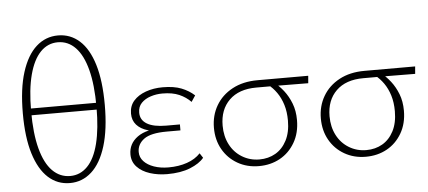

<svg xmlns="http://www.w3.org/2000/svg" viewBox="-49 -818 2079 932"><g transform="rotate(-5 990.5 -351.5)"><path d="M257 8Q196 8 151.5 -32.5Q107 -73 82.5 -152Q58 -231 58 -349Q58 -468 83.5 -548.5Q109 -629 154.5 -670Q200 -711 261 -711Q321 -711 365.5 -671Q410 -631 434 -552Q458 -473 458 -355Q458 -236 433 -155Q408 -74 362.5 -33Q317 8 257 8ZM261 -26Q310 -26 345.5 -62.5Q381 -99 399 -171Q417 -243 417 -348Q417 -457 398 -530Q379 -603 343 -640.5Q307 -678 257 -678Q208 -678 172.5 -641.5Q137 -605 118 -533.5Q99 -462 99 -356Q99 -247 118.5 -173.5Q138 -100 174.5 -63Q211 -26 261 -26ZM82 -336V-369H430V-336Z M731 6Q686 6 647 -6.5Q608 -19 584.5 -44Q561 -69 561 -105Q561 -157 605 -189Q649 -221 739 -221V-204Q691 -204 655.5 -214.5Q620 -225 600.5 -247Q581 -269 581 -302Q581 -339 603 -364Q625 -389 662.5 -402.5Q700 -416 745 -416Q800 -416 836.5 -401.5Q873 -387 899 -363L879 -333Q856 -357 823 -371.5Q790 -386 741 -386Q711 -386 683.5 -377Q656 -368 638.5 -350Q621 -332 621 -303Q621 -267 653 -248Q685 -229 746 -229H813V-200H746Q668 -200 635 -175.5Q602 -151 602 -113Q602 -87 620 -67.5Q638 -48 669.5 -37Q701 -26 740 -26Q790 -26 830.5 -40Q871 -54 896 -81L911 -58Q889 -31 843 -12.5Q797 6 731 6Z M1178 6Q1120 6 1074 -20.5Q1028 -47 1002 -93Q976 -139 976 -198Q976 -258 1004 -306Q1032 -354 1084 -382Q1136 -410 1207 -410H1454L1451 -374Q1386 -375 1319.5 -375Q1253 -375 1198 -375Q1113 -375 1066 -329Q1019 -283 1019 -205Q1019 -153 1040 -112.5Q1061 -72 1099 -49Q1137 -26 1183 -26Q1227 -26 1261.5 -46Q1296 -66 1316.5 -105.5Q1337 -145 1337 -202Q1337 -245 1326.5 -279Q1316 -313 1297.5 -339.5Q1279 -366 1255 -384L1286 -391Q1310 -373 1331.5 -345.5Q1353 -318 1367 -282Q1381 -246 1381 -201Q1381 -138 1353.5 -91Q1326 -44 1280.5 -19Q1235 6 1178 6Z M1699 6Q1641 6 1595 -20.5Q1549 -47 1523 -93Q1497 -139 1497 -198Q1497 -258 1525 -306Q1553 -354 1605 -382Q1657 -410 1728 -410H1975L1972 -374Q1907 -375 1840.5 -375Q1774 -375 1719 -375Q1634 -375 1587 -329Q1540 -283 1540 -205Q1540 -153 1561 -112.5Q1582 -72 1620 -49Q1658 -26 1704 -26Q1748 -26 1782.5 -46Q1817 -66 1837.5 -105.5Q1858 -145 1858 -202Q1858 -245 1847.5 -279Q1837 -313 1818.5 -339.5Q1800 -366 1776 -384L1807 -391Q1831 -373 1852.5 -345.5Q1874 -318 1888 -282Q1902 -246 1902 -201Q1902 -138 1874.5 -91Q1847 -44 1801.5 -19Q1756 6 1699 6Z"/></g></svg>

Font: Ysabeau ExtraLight
Style: Regular
Weight: 250
Designer: Christian Thalmann (Catharsis Fonts)
Version: Version 2.002